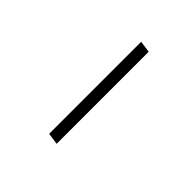

<svg xmlns="http://www.w3.org/2000/svg" viewBox="17 -475 326 326"><g transform="rotate(-45 180.0 -312.5)"><path d="M75 -302 78 -323H299L296 -302Z"/></g></svg>

Font: Fira Sans Condensed Thin
Style: Italic
Weight: 250
Width: 3
Italic angle: -8°
Designer: Carrois Corporate & Edenspiekermann AG
Foundry: Carrois Corporate GbR & Edenspiekermann AG
Version: Version 4.203